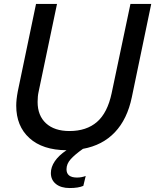

<svg xmlns="http://www.w3.org/2000/svg" viewBox="-20 -749 784 970"><path d="M237 125Q237 95 257 65.5Q277 36 316 10Q195 9 128.5 -51.5Q62 -112 62 -215Q62 -246 70 -288L162 -729H268L175 -285Q170 -263 170 -234Q170 -165 212.5 -126Q255 -87 331 -87Q417 -87 470 -133Q523 -179 544 -278L639 -729H744L646 -258Q623 -147 560.5 -81Q498 -15 399 3Q358 32 337 55.5Q316 79 316 106Q316 148 369 148Q392 148 413 140L401 190Q376 201 332 201Q288 201 262.5 180.5Q237 160 237 125Z"/></svg>

Font: Mona Sans Medium
Style: Italic
Weight: 500
Italic angle: -11.7°
Designer: Deni Anggara
Foundry: GitHub
Version: Version 2.000